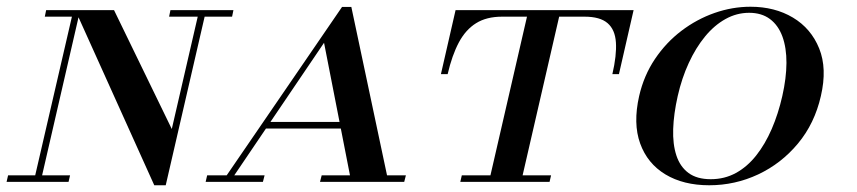

<svg xmlns="http://www.w3.org/2000/svg" viewBox="-82 -540 2544 570"><path d="M376 10 141.5 -510H256.5L428 -157L509.5 -510H530L410 10ZM-62.5 0 -58 -19.5H126L121.5 0ZM18 0 131.5 -490.5H51L55 -510H156L38.5 0ZM420 -490.5 424 -510H611L607 -490.5Z M703 -158.5 707.5 -178H1017.5L1013 -158.5ZM961 -519.5 1067 -19.5H1123L1118 0H868L873 -19.5H957L880 -413L613.5 -19.5H703.5L698.5 0H528.5L533 -19.5H591L933.5 -519.5Z M1284.5 0 1289 -19.5H1374L1482.5 -490.5H1408.5Q1362.5 -490.5 1331.5 -471.2Q1300.5 -452 1280.2 -414Q1260 -376 1247 -320H1227L1270.5 -510H1799L1755.5 -320H1736Q1749 -376 1746.5 -414Q1744 -452 1721.8 -471.2Q1699.5 -490.5 1653.5 -490.5H1578L1469.5 -19.5H1554L1549.5 0Z M2023.5 10Q1947 10 1893.5 -22.2Q1840 -54.5 1818.5 -114Q1797 -173.5 1815.5 -255Q1829.5 -316 1862.5 -365Q1895.5 -414 1941 -448.5Q1986.5 -483 2039.2 -501.5Q2092 -520 2146 -520Q2218 -520 2272 -487.8Q2326 -455.5 2350 -396Q2374 -336.5 2355 -255Q2336.5 -173.5 2287 -114Q2237.5 -54.5 2168.8 -22.2Q2100 10 2023.5 10ZM2028 -8Q2069 -8 2102.8 -26.5Q2136.5 -45 2163 -78.5Q2189.5 -112 2209 -157Q2228.5 -202 2240.5 -255Q2252.5 -308 2252.8 -353Q2253 -398 2240.8 -431.5Q2228.5 -465 2203.8 -483.5Q2179 -502 2142 -502Q2105 -502 2071.8 -483.5Q2038.5 -465 2011 -431.5Q1983.5 -398 1962.8 -353Q1942 -308 1930 -255Q1918 -202 1916.5 -157Q1915 -112 1926 -78.5Q1937 -45 1962 -26.5Q1987 -8 2028 -8Z"/></svg>

Font: Bodoni Moda SC 11pt
Style: Italic
Weight: 400
Italic angle: -13°
Version: Version 2.005